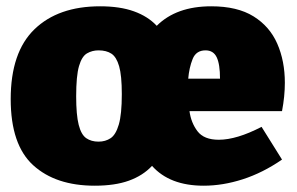

<svg xmlns="http://www.w3.org/2000/svg" viewBox="-20 -575 943 610"><path d="M281 15Q157 15 85.5 -50Q14 -115 14 -260Q14 -409 89.5 -482Q165 -555 298 -555Q361 -555 405.5 -539Q450 -523 478 -493Q540 -555 651 -555Q734 -555 785.5 -523Q837 -491 861 -436Q885 -381 885 -312Q885 -269 876 -222H582Q587 -185 607.5 -158Q628 -131 675 -131Q732 -131 811 -172L876 -68Q815 -26 751.5 -5.5Q688 15 627 15Q519 15 463 -48Q434 -17 389.5 -1Q345 15 281 15ZM293 -125Q315 -125 331.5 -136Q348 -147 357.5 -179.5Q367 -212 367 -276Q367 -335 358.5 -364.5Q350 -394 334 -404.5Q318 -415 293 -415Q273 -415 256.5 -405.5Q240 -396 231 -365Q222 -334 222 -269Q222 -210 230 -178.5Q238 -147 254 -136Q270 -125 293 -125ZM633 -415Q603 -415 592 -387.5Q581 -360 578 -325H679Q679 -371 668.5 -393Q658 -415 633 -415Z"/></svg>

Font: Bitter Black
Style: Regular
Weight: 900
Designer: Sol Matas, and Bitter project Authors
Foundry: Sol Matas
Version: Version 2.001